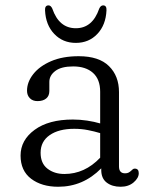

<svg xmlns="http://www.w3.org/2000/svg" viewBox="-20 -683 566 714"><path d="M56.5 -104.5Q56.5 -162 108.8 -200.2Q161 -238.5 251 -238.5Q277.5 -238.5 304 -234.5Q330.5 -230.5 352.5 -224V-342Q352.5 -388 325.8 -412Q299 -436 252 -436Q208 -436 185.8 -419.2Q163.5 -402.5 163.5 -378.5V-344.5Q163.5 -326.5 151.8 -316.8Q140 -307 119.5 -307Q101.5 -307 91 -317.8Q80.5 -328.5 80.5 -345.5Q80.5 -378 103.8 -407.5Q127 -437 170 -455.5Q213 -474 272.5 -474Q348 -474 385.2 -437.2Q422.5 -400.5 422.5 -340.5V-64Q422.5 -38.5 445 -38.5Q453 -38.5 457.8 -41Q462.5 -43.5 466.5 -47Q470 -50 473.2 -53Q476.5 -56 481 -56Q496 -56 496 -39Q496 -21 477 -4.8Q458 11.5 428.5 11.5Q397 11.5 376.8 -4Q356.5 -19.5 356.5 -51V-57Q289 11.5 196.5 11.5Q135 11.5 95.8 -18.2Q56.5 -48 56.5 -104.5ZM131 -115Q131 -75.5 156.5 -55.8Q182 -36 219.5 -36Q295 -36 352.5 -96.5V-188Q331 -194.5 307 -199.2Q283 -204 256 -204Q198.5 -204 164.8 -180.5Q131 -157 131 -115ZM262 -578Q324 -578 349 -651Q354.5 -663 363.5 -663Q377 -663 376 -644.5Q373.5 -590 342 -556.8Q310.5 -523.5 262 -523.5Q213.5 -523.5 181.8 -556.8Q150 -590 147.5 -644.5Q146.5 -663 160.5 -663Q169 -663 174.5 -651Q199.5 -578 262 -578Z"/></svg>

Font: Fraunces 9pt S100 Light
Style: Regular
Weight: 300
Version: Version 1.000; ttfautohint (v1.8.3)